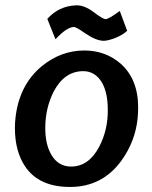

<svg xmlns="http://www.w3.org/2000/svg" viewBox="-20 -705 583 735"><path d="M303.7 -579.1Q270.5 -602.5 262.7 -601.6Q236.3 -601.6 192.4 -554.7L161.1 -632.8Q206.1 -682.6 272.5 -684.6Q302.7 -685.5 338.4 -658.7Q374 -631.8 383.8 -631.8Q396.5 -631.8 438.5 -663.1L466.8 -586.9Q450.2 -571.3 418.9 -558.6Q391.6 -548.8 377 -548.8Q347.7 -548.8 303.7 -579.1ZM39.1 -252Q52.7 -379.9 140.6 -452.1Q213.9 -511.7 302.7 -511.7Q383.8 -511.7 442.4 -460.9Q509.8 -400.4 508.8 -291Q508.8 -272.5 506.8 -252Q498 -164.1 445.3 -90.8Q372.1 10.7 248 10.7Q127.9 10.7 75.2 -69.3Q37.1 -127 37.1 -214.8Q37.1 -234.4 39.1 -252ZM153.3 -214.8Q153.3 -151.4 176.8 -112.3Q203.1 -67.4 252 -67.4Q320.3 -67.4 360.4 -144.5Q393.6 -209 392.6 -285.2Q392.6 -348.6 371.1 -387.7Q344.7 -432.6 298.8 -432.6Q227.5 -432.6 186.5 -356.4Q153.3 -292 153.3 -214.8Z"/></svg>

Font: Puritan
Style: BoldItalic
Weight: 700
Version: 2.1